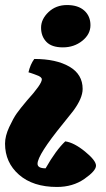

<svg xmlns="http://www.w3.org/2000/svg" viewBox="-32 -461 420 762"><path d="M134 -146Q134 -156 113 -163Q110 -164 102.5 -167Q95 -170 89.5 -171.5Q84 -173 81 -174Q88 -205 104 -227Q191 -227 243.5 -196.5Q296 -166 296 -108Q296 -71 258 -20Q244 -2 218 30Q117 154 117 189Q117 207 149 207Q190 135 227 100Q262 105 305.5 140.5Q349 176 349 196.5Q349 217 303 249Q257 281 194 281Q99 281 43.5 232.5Q-12 184 -12 109Q-12 79 4.5 43.5Q21 8 34.5 -11Q48 -30 75 -62Q134 -127 134 -146ZM234 -441Q278 -441 302.5 -419Q327 -397 327 -361Q327 -325 294.5 -299Q262 -273 217.5 -273Q173 -273 152 -295Q131 -317 131 -351Q131 -385 160.5 -413Q190 -441 234 -441Z"/></svg>

Font: Oleo Script Swash Caps
Style: Bold
Weight: 700
Designer: Soytutype
Foundry: Soytutype
Version: Version 1.002